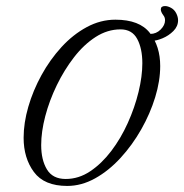

<svg xmlns="http://www.w3.org/2000/svg" viewBox="-20 -605 608 634"><path d="M202 9Q126 9 92 -37Q58 -83 58 -150Q58 -199 73.5 -252.5Q89 -306 117 -357Q145 -408 183 -449.5Q221 -491 266.5 -515.5Q312 -540 361 -540Q441 -540 475 -496Q509 -452 509 -387Q509 -338 492.5 -284Q476 -230 446.5 -178Q417 -126 378 -83.5Q339 -41 294 -16Q249 9 202 9ZM197 -14Q240 -14 278 -39.5Q316 -65 347.5 -106.5Q379 -148 402 -199Q425 -250 437.5 -301.5Q450 -353 450 -396Q450 -445 433 -476.5Q416 -508 378 -508Q335 -508 296 -483Q257 -458 224.5 -416Q192 -374 167.5 -323.5Q143 -273 129.5 -221.5Q116 -170 116 -126Q116 -77 135 -45.5Q154 -14 197 -14ZM481 -470Q475 -470 466 -473.5Q457 -477 457 -486Q457 -497 464 -495Q469 -494 471.5 -493.5Q474 -493 476 -493Q496 -493 510.5 -507.5Q525 -522 525 -538Q525 -548 519 -555Q511 -566 511 -574Q511 -585 525 -585Q534 -585 545 -579Q556 -573 562 -561Q568 -549 568 -538Q568 -518 552.5 -502.5Q537 -487 516.5 -478.5Q496 -470 481 -470Z"/></svg>

Font: Birthstone
Style: Regular
Weight: 400
Designer: Robert E. Leuschke
Foundry: Robert E. Leuschke
Version: Version 1.013; ttfautohint (v1.8.3)